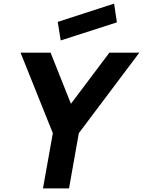

<svg xmlns="http://www.w3.org/2000/svg" viewBox="-20 -1041 790 1061"><path d="M626 -917.5 315.5 -817.5 299 -920 610.5 -1021ZM750 -750 415.5 -305 361.5 0H217.5L272 -305L93.5 -750H259.5L372 -467.5L584.5 -750Z"/></svg>

Font: Russisch Sans ExtraBold
Style: Italic
Weight: 800
Width: 4
Italic angle: -10°
Designer: Michael Sharanda (font) & Cristiano Sobral (main changes)
Foundry: Michael Sharanda
Version: Version 2.00;September 8, 2020;FontCreator 13.0.0.2681 64-bi